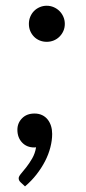

<svg xmlns="http://www.w3.org/2000/svg" viewBox="-20 -513 300 668"><path d="M51.5 121Q45 115 45 107Q45 101 53 91.5Q61 82 71.5 68.8Q82 55.5 92 38.2Q102 21 105.5 -0.5Q103.5 0 99 0Q73 0 56.8 -17.2Q40.5 -34.5 40.5 -61.5Q40.5 -85 56.8 -101.5Q73 -118 100 -118Q115 -118 126.5 -112.5Q138 -107 145.8 -97.2Q153.5 -87.5 157.5 -74.8Q161.5 -62 161.5 -47Q161.5 -24.5 155.2 -0.2Q149 24 136.8 47.8Q124.5 71.5 107 94Q89.5 116.5 67 135.5ZM80.5 -430Q80.5 -443 85.2 -454.5Q90 -466 98.2 -474.5Q106.5 -483 118 -488Q129.5 -493 142.5 -493Q155.5 -493 167 -488Q178.5 -483 187 -474.5Q195.5 -466 200.5 -454.5Q205.5 -443 205.5 -430Q205.5 -416.5 200.5 -405.2Q195.5 -394 187 -385.5Q178.5 -377 167 -372.2Q155.5 -367.5 142.5 -367.5Q129.5 -367.5 118 -372.2Q106.5 -377 98.2 -385.5Q90 -394 85.2 -405.2Q80.5 -416.5 80.5 -430Z"/></svg>

Font: Lato 2
Style: Italic
Weight: 400
Italic angle: -7°
Designer: Lukasz Dziedzic with Adam Twardoch and Botio Nikoltchev
Foundry: tyPoland Lukasz Dziedzic
Version: Version 2.015; 2015-08-06; http://www.latofonts.com/